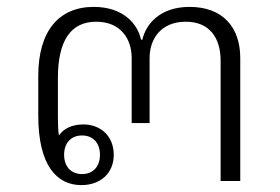

<svg xmlns="http://www.w3.org/2000/svg" viewBox="-20 -525 812 557"><path d="M216 12C271 12 310 -22 310 -76C310 -129 273 -164 222 -164C192 -164 166 -154 151 -132C149 -143 148 -160 148 -191V-299C148 -405 184 -462 259 -462C331 -462 362 -411 362 -357V-168H414V-357C414 -412 447 -462 519 -462C588 -462 620 -415 620 -349V0H677V-357C677 -446 626 -505 530 -505C443 -505 403 -454 393 -410H389C380 -454 339 -505 252 -505C150 -505 91 -434 91 -305V-190C91 -43 146 12 216 12ZM218 -20C185 -20 166 -43 166 -76C166 -109 185 -132 218 -132C251 -132 270 -109 270 -76C270 -43 251 -20 218 -20Z"/></svg>

Font: IBM Plex Thai Looped Light
Style: Regular
Weight: 300
Designer: Mike Abbink, Paul van der Laan, Pieter van Rosmalen, Ben Mitchell, Mark Frömberg
Foundry: Bold Monday
Version: Version 1.0